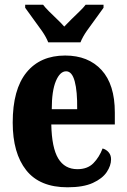

<svg xmlns="http://www.w3.org/2000/svg" viewBox="-20 -786 539 816"><path d="M267 10Q149 10 91.5 -62.5Q34 -135 34 -265Q34 -406 92.5 -478Q151 -550 257 -550Q355 -550 411.5 -488.5Q468 -427 468 -308V-257H198Q200 -158 227.5 -112.5Q255 -67 309 -67Q352 -67 377 -92.5Q402 -118 416 -155Q431 -151 441.5 -139Q452 -127 452 -109Q452 -82 433.5 -54.5Q415 -27 374.5 -8.5Q334 10 267 10ZM308 -322Q309 -398 297.5 -440.5Q286 -483 261 -483Q235 -483 217.5 -441.5Q200 -400 200 -322ZM185 -606Q176 -629 157.5 -655.5Q139 -682 119.5 -708Q100 -734 87 -753V-766H163Q172 -754 188.5 -737.5Q205 -721 223 -704Q241 -687 253 -673Q266 -687 283.5 -704Q301 -721 318 -737.5Q335 -754 344 -766H420V-753Q407 -734 387.5 -708Q368 -682 349.5 -655.5Q331 -629 322 -606Z"/></svg>

Font: Noto Serif ExtraCondensed Black
Style: Regular
Weight: 900
Width: 2
Designer: Monotype Design Team
Foundry: Monotype Imaging Inc.
Version: Version 2.015; ttfautohint (v1.8.4.7-5d5b)